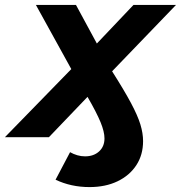

<svg xmlns="http://www.w3.org/2000/svg" viewBox="-72 -558 736 781"><path d="M-52 0 218 -277 74 -538H237L322 -381L471 -538H644L384 -268Q433 -191 460.5 -139.5Q488 -88 499 -52Q510 -16 510 16Q510 72 482.5 114Q455 156 406 179.5Q357 203 292 203Q217 203 154 173L213 61Q227 69 242.5 73.5Q258 78 274 78Q309 78 331 58Q353 38 353 5Q353 -22 337 -61Q321 -100 284 -164L127 0Z"/></svg>

Font: Montserrat
Style: Bold Italic
Weight: 700
Italic angle: -11.3°
Designer: Julieta Ulanovsky
Foundry: Julieta Ulanovsky
Version: Version 9.000; ttfautohint (v1.8.4.7-5d5b)